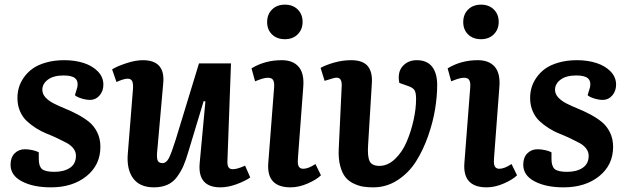

<svg xmlns="http://www.w3.org/2000/svg" viewBox="-20 -783 2667 817"><path d="M211.9 -51.8Q252 -51.8 277.6 -68.8Q303.2 -85.9 303.2 -120.1Q303.2 -137.2 292.5 -151.1Q281.7 -165 264.2 -174.6Q246.6 -184.1 224.4 -194.6Q202.1 -205.1 178.7 -214.4Q155.3 -223.6 133.1 -237.8Q110.8 -252 93.3 -268.6Q75.7 -285.2 64.9 -310.3Q54.2 -335.4 54.2 -366.2Q54.2 -388.7 60.3 -410.2Q66.4 -431.6 81.3 -453.1Q96.2 -474.6 118.4 -490.7Q140.6 -506.8 175.5 -516.8Q210.4 -526.9 253.9 -526.9Q298.8 -526.9 336.2 -514.9Q373.5 -502.9 396.7 -478.8Q419.9 -454.6 419.9 -422.9Q419.9 -395.5 403.6 -376.7Q387.2 -357.9 363.8 -357.9Q345.7 -357.9 325.9 -364.3Q306.2 -370.6 298.8 -377.9L309.1 -412.1Q314 -436.5 300.5 -449.2Q287.1 -461.9 250 -461.9Q208 -461.9 184.1 -444.3Q160.2 -426.8 160.2 -400.9Q160.2 -382.8 173.8 -368.2Q187.5 -353.5 209.2 -342.5Q231 -331.5 257.3 -320.8Q283.7 -310.1 310.1 -296.1Q336.4 -282.2 358.2 -264.9Q379.9 -247.6 393.6 -220.2Q407.2 -192.9 407.2 -158.2Q407.2 -81.1 348.1 -33.4Q289.1 14.2 196.8 14.2Q121.6 14.2 73.2 -11.2Q24.9 -36.6 24.9 -82Q24.9 -112.8 42.2 -130.4Q59.6 -147.9 85.9 -147.9Q101.6 -147.9 118.9 -144Q136.2 -140.1 145 -134.8V-106Q145 -75.7 158.7 -63.7Q172.4 -51.8 211.9 -51.8Z M457 -487.8Q478 -501 517.3 -513.9Q556.6 -526.9 587.9 -526.9Q682.6 -526.9 674.8 -431.2L649.9 -149.9Q646 -118.2 649.7 -103.5Q653.3 -88.9 671.9 -88.9Q687.5 -88.9 698.5 -109.9Q709.5 -130.9 728 -189.9L826.7 -513.2H962.9L947.8 -99.1Q946.8 -81.1 951.9 -72Q957 -63 970.7 -63Q989.7 -63 1022.9 -78.1L1044.9 -27.8Q1022.5 -12.2 986.3 1Q950.2 14.2 918 14.2Q820.8 14.2 829.6 -87.9L854 -351.1L846.7 -353L781.7 -138.2Q771 -101.1 760.3 -76.7Q749.5 -52.2 732.9 -29.8Q716.3 -7.3 691.9 3.4Q667.5 14.2 634.8 14.2Q574.7 14.2 546.4 -24.4Q518.1 -63 523.9 -129.9L545.9 -404.8Q547.4 -425.8 542.7 -437Q538.1 -448.2 522.9 -448.2Q507.3 -448.2 475.6 -434.1Z M1116.7 -689Q1116.7 -721.7 1137.5 -742.4Q1158.2 -763.2 1192.4 -763.2Q1226.1 -763.2 1246.8 -742.7Q1267.6 -722.2 1267.6 -689.9Q1267.6 -657.7 1246.8 -637Q1226.1 -616.2 1192.4 -616.2Q1158.2 -616.2 1137.5 -636.5Q1116.7 -656.7 1116.7 -689ZM1146.5 -412.1Q1147.9 -432.1 1142.3 -442.1Q1136.7 -452.1 1120.6 -452.1Q1113.8 -452.1 1105.2 -450.4Q1096.7 -448.7 1092 -447Q1087.4 -445.3 1077.6 -441.7Q1067.9 -438 1065.4 -437L1050.3 -492.2Q1107.4 -526.9 1178.7 -526.9Q1226.6 -526.9 1250.7 -499Q1274.9 -471.2 1270.5 -414.1L1247.6 -107.9Q1246.6 -93.8 1247.8 -85Q1249 -76.2 1254.4 -70.6Q1259.8 -64.9 1270.5 -64.9Q1292 -64.9 1322.3 -85L1345.7 -37.1Q1327.6 -19 1289.8 -2.4Q1252 14.2 1216.3 14.2Q1113.3 14.2 1121.6 -89.8Z M1753.4 -526.9Q1796.9 -526.9 1818.6 -499.3Q1840.3 -471.7 1840.3 -420.9Q1840.3 -373 1831.3 -317.9Q1822.3 -262.7 1801.3 -203.1Q1780.3 -143.6 1750 -95.7Q1719.7 -47.9 1672.4 -16.8Q1625 14.2 1568.4 14.2Q1544.4 14.2 1525.6 11.2Q1506.8 8.3 1485.4 -1.7Q1463.9 -11.7 1450 -28.8Q1436 -45.9 1427.7 -76.7Q1419.4 -107.4 1421.4 -148.9L1434.1 -418.9Q1434.6 -440.4 1426 -448Q1417.5 -455.6 1398.4 -450.2L1361.3 -439L1344.2 -494.1Q1365.2 -506.3 1401.6 -516.6Q1438 -526.9 1474.1 -526.9Q1522.9 -526.9 1543.9 -502.7Q1564.9 -478.5 1562.5 -432.1L1546.4 -167Q1543 -118.7 1552.5 -97.9Q1562 -77.1 1594.2 -77.1Q1629.9 -77.1 1660.6 -106.2Q1691.4 -135.3 1710.2 -179.2Q1729 -223.1 1739.7 -271.5Q1750.5 -319.8 1750.5 -361.8Q1750.5 -388.2 1744.1 -398.7Q1737.8 -409.2 1719.2 -416L1679.2 -430.2Q1670.4 -475.1 1693.1 -501Q1715.8 -526.9 1753.4 -526.9Z M1951.2 -689Q1951.2 -721.7 1971.9 -742.4Q1992.7 -763.2 2026.9 -763.2Q2060.5 -763.2 2081.3 -742.7Q2102.1 -722.2 2102.1 -689.9Q2102.1 -657.7 2081.3 -637Q2060.5 -616.2 2026.9 -616.2Q1992.7 -616.2 1971.9 -636.5Q1951.2 -656.7 1951.2 -689ZM1981 -412.1Q1982.4 -432.1 1976.8 -442.1Q1971.2 -452.1 1955.1 -452.1Q1948.2 -452.1 1939.7 -450.4Q1931.2 -448.7 1926.5 -447Q1921.9 -445.3 1912.1 -441.7Q1902.3 -438 1899.9 -437L1884.8 -492.2Q1941.9 -526.9 2013.2 -526.9Q2061 -526.9 2085.2 -499Q2109.4 -471.2 2105 -414.1L2082 -107.9Q2081.1 -93.8 2082.3 -85Q2083.5 -76.2 2088.9 -70.6Q2094.2 -64.9 2105 -64.9Q2126.5 -64.9 2156.7 -85L2180.2 -37.1Q2162.1 -19 2124.3 -2.4Q2086.4 14.2 2050.8 14.2Q1947.8 14.2 1956.1 -89.8Z M2393.6 -51.8Q2433.6 -51.8 2459.2 -68.8Q2484.9 -85.9 2484.9 -120.1Q2484.9 -137.2 2474.1 -151.1Q2463.4 -165 2445.8 -174.6Q2428.2 -184.1 2406 -194.6Q2383.8 -205.1 2360.4 -214.4Q2336.9 -223.6 2314.7 -237.8Q2292.5 -252 2274.9 -268.6Q2257.3 -285.2 2246.6 -310.3Q2235.8 -335.4 2235.8 -366.2Q2235.8 -388.7 2241.9 -410.2Q2248 -431.6 2262.9 -453.1Q2277.8 -474.6 2300 -490.7Q2322.3 -506.8 2357.2 -516.8Q2392.1 -526.9 2435.5 -526.9Q2480.5 -526.9 2517.8 -514.9Q2555.2 -502.9 2578.4 -478.8Q2601.6 -454.6 2601.6 -422.9Q2601.6 -395.5 2585.2 -376.7Q2568.8 -357.9 2545.4 -357.9Q2527.3 -357.9 2507.6 -364.3Q2487.8 -370.6 2480.5 -377.9L2490.7 -412.1Q2495.6 -436.5 2482.2 -449.2Q2468.8 -461.9 2431.6 -461.9Q2389.6 -461.9 2365.7 -444.3Q2341.8 -426.8 2341.8 -400.9Q2341.8 -382.8 2355.5 -368.2Q2369.1 -353.5 2390.9 -342.5Q2412.6 -331.5 2439 -320.8Q2465.3 -310.1 2491.7 -296.1Q2518.1 -282.2 2539.8 -264.9Q2561.5 -247.6 2575.2 -220.2Q2588.9 -192.9 2588.9 -158.2Q2588.9 -81.1 2529.8 -33.4Q2470.7 14.2 2378.4 14.2Q2303.2 14.2 2254.9 -11.2Q2206.5 -36.6 2206.5 -82Q2206.5 -112.8 2223.9 -130.4Q2241.2 -147.9 2267.6 -147.9Q2283.2 -147.9 2300.5 -144Q2317.9 -140.1 2326.7 -134.8V-106Q2326.7 -75.7 2340.3 -63.7Q2354 -51.8 2393.6 -51.8Z"/></svg>

Font: Literata Book
Style: Bold Italic
Weight: 700
Italic angle: -3°
Designer: Latin by Veronika Burian and Jose Scaglione. Greek by Irene Vlachou. Cyrillic by Vera Evstafieva
Foundry: TypeTogether
Version: Version 1.003;PS 001.003;hotconv 1.0.88;makeotf.lib2.5.64775